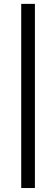

<svg xmlns="http://www.w3.org/2000/svg" viewBox="-20 -730 283 968"><path d="M156 -710.5V218H87V-710.5Z"/></svg>

Font: Anek Devanagari Medium
Style: Regular
Weight: 400
Version: Version 1.003